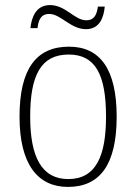

<svg xmlns="http://www.w3.org/2000/svg" viewBox="-20 -727 537 757"><path d="M319 -612C373 -612 389 -658 393 -701H366C362 -673 354 -647 320 -647C274 -647 239 -707 177 -707C121 -707 104 -657 100 -616H128C131 -644 139 -672 174 -672C220 -672 258 -612 319 -612ZM248 10C374 10 440 -78 440 -267C440 -455 374 -543 252 -543C122 -543 57 -454 57 -267C57 -79 129 10 248 10ZM249 -21C144 -21 99 -109 99 -267C99 -430 141 -512 251 -512C356 -512 398 -433 398 -267C398 -113 359 -21 249 -21Z"/></svg>

Font: Noto Serif Ethiopic SemiCondensed ExtraLight
Style: Regular
Weight: 200
Width: 4
Designer: Monotype Design Team
Foundry: Monotype Imaging Inc.
Version: Version 2.102